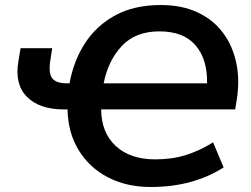

<svg xmlns="http://www.w3.org/2000/svg" viewBox="-20 -735 1002 765"><path d="M580 10Q484 10 410 -28.5Q336 -67 293.5 -136.5Q251 -206 249 -299H235Q138 -299 88 -348.5Q38 -398 53 -489L62 -543H188L180 -491Q173 -441 189 -422Q205 -403 246 -403H257Q273 -492 318.5 -562.5Q364 -633 439.5 -674Q515 -715 621 -715Q704 -715 766.5 -686Q829 -657 868 -605Q907 -553 921.5 -484Q936 -415 923 -336L917 -299H383Q384 -206 441.5 -153Q499 -100 599 -100Q667 -100 723 -118Q779 -136 829 -168L871 -68Q814 -31 741 -10.5Q668 10 580 10ZM615 -610Q520 -610 465.5 -552Q411 -494 393 -403H805Q807 -498 759.5 -554Q712 -610 615 -610Z"/></svg>

Font: Nunito Sans
Style: Bold Italic
Weight: 700
Italic angle: -9°
Designer: Vernon Adams
Foundry: Vernon Adams
Version: Version 3.006; ttfautohint (v1.8.3)